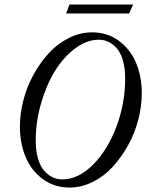

<svg xmlns="http://www.w3.org/2000/svg" viewBox="-20 -820 650 853"><path d="M273.9 -760.3 288.6 -799.8H571.3L553.7 -760.3ZM288.6 13.2Q221.2 13.2 170.2 -24.4Q119.1 -62 93.8 -122.8Q68.4 -183.6 68.4 -256.8Q68.4 -314 83.7 -374Q99.1 -434.1 128.4 -487.5Q157.7 -541 196.5 -583.5Q235.4 -626 285.6 -651.1Q335.9 -676.3 389.6 -676.3Q457 -676.3 508.1 -638.7Q559.1 -601.1 584.5 -540.5Q609.9 -480 609.9 -406.2Q609.9 -349.1 594.5 -289.1Q579.1 -229 549.6 -175.5Q520 -122.1 481.4 -79.6Q442.9 -37.1 392.6 -12Q342.3 13.2 288.6 13.2ZM256.3 -22.9Q328.1 -22.9 393.3 -88.4Q458.5 -153.8 497.3 -257.6Q536.1 -361.3 536.1 -470.7Q536.1 -516.6 526.1 -551.3Q516.1 -585.9 498.8 -605.5Q481.4 -625 461.4 -634.3Q441.4 -643.6 418.9 -643.6Q365.2 -643.6 313.2 -604.5Q261.2 -565.4 223.1 -502.9Q185.1 -440.4 161.9 -358.9Q138.7 -277.3 138.7 -195.8Q138.7 -149.9 148.9 -115.2Q159.2 -80.6 176.3 -61.3Q193.4 -42 213.6 -32.5Q233.9 -22.9 256.3 -22.9Z"/></svg>

Font: Elstob
Style: Italic
Weight: 400
Italic angle: -20°
Designer: Peter S. Baker
Version: Version 1.015